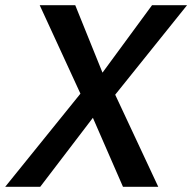

<svg xmlns="http://www.w3.org/2000/svg" viewBox="-66 -720 741 740"><path d="M244 -359 87 -700H224L329 -440L520 -700H655L378 -355L544 0H408L292 -266L89 0H-46Z"/></svg>

Font: Cabin SemiBold
Style: Italic
Weight: 600
Italic angle: -7°
Designer: Pablo Impallari
Foundry: Pablo Impallari. http://www.impallari.com Igino Marini. http://www.ikern.com
Version: Version 2.200